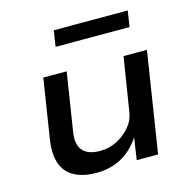

<svg xmlns="http://www.w3.org/2000/svg" viewBox="-105 -808 915 920"><g transform="rotate(-15 353.0 -347.5)"><path d="M263 9Q197 9 153 -15Q109 -39 93 -87Q77 -135 88 -205L134 -498H250L205 -212Q198 -173 206.5 -145Q215 -117 240 -102.5Q265 -88 307 -88Q353 -88 392 -108.5Q431 -129 457.5 -161Q484 -193 489 -229L532 -498H648L570 0H464L480 -107H479Q440 -49 386 -20Q332 9 263 9ZM229 -625 241 -704H608L596 -625Z"/></g></svg>

Font: Nunito Sans 7pt SemiExpanded SemiBold
Style: Italic
Weight: 600
Width: 6
Italic angle: -9°
Designer: Vernon Adams
Foundry: Vernon Adams
Version: Version 3.101;gftools[0.9.27]